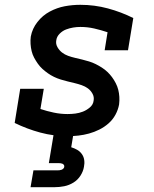

<svg xmlns="http://www.w3.org/2000/svg" viewBox="-20 -558 640 798"><path d="M262 8Q203 8 147.5 -7Q92 -22 41 -47L64 -189H162L148 -105Q175 -96 203.5 -90Q232 -84 261 -84Q277 -84 293 -86Q309 -88 324.5 -94Q340 -100 353.5 -111.5Q367 -123 369 -139Q372 -155 364.5 -168.5Q357 -182 345.5 -190.5Q334 -199 319.5 -204Q305 -209 290.5 -212.5Q276 -216 261.5 -219.5Q247 -223 232.5 -227.5Q218 -232 204.5 -238.5Q191 -245 179 -253.5Q167 -262 156.5 -271.5Q146 -281 137.5 -293Q129 -305 122 -318Q115 -331 111.5 -345.5Q108 -360 107 -375.5Q106 -391 108 -406Q114 -439 135.5 -466.5Q157 -494 187 -510Q217 -526 249 -532Q281 -538 314 -538Q373 -538 428.5 -523Q484 -508 534 -483L512 -349H415L427 -424Q400 -433 372 -439.5Q344 -446 314 -446Q299 -446 284 -443.5Q269 -441 254.5 -435.5Q240 -430 228 -418Q216 -406 214 -391Q211 -376 218.5 -362.5Q226 -349 237.5 -340Q249 -331 263 -326Q277 -321 292 -317.5Q307 -314 321.5 -310.5Q336 -307 350.5 -302.5Q365 -298 378 -291.5Q391 -285 403.5 -277Q416 -269 426.5 -259Q437 -249 445.5 -237.5Q454 -226 461 -212.5Q468 -199 471.5 -185Q475 -171 476 -155.5Q477 -140 475 -124Q471 -102 460 -81.5Q449 -61 431.5 -45.5Q414 -30 393 -19.5Q372 -9 350 -3Q328 3 306 5.5Q284 8 262 8ZM107 220 119 150H219Q223 150 227.5 149.5Q232 149 236 147.5Q240 146 243.5 142.5Q247 139 247 135Q248 131 245.5 127.5Q243 124 239.5 122.5Q236 121 232 120.5Q228 120 224 120H183L203 0H285L276 54Q289 58 300.5 64.5Q312 71 320 82Q328 93 330 107Q332 121 329 135Q326 154 314.5 172Q303 190 285 201Q267 212 247 216Q227 220 207 220Z"/></svg>

Font: Iosevka Slab Semibold Extended
Style: Italic
Weight: 600
Width: 7
Italic angle: -9°
Monospace: yes
Designer: Belleve Invis
Foundry: Belleve Invis
Version: Version 11.1.0; ttfautohint (v1.8.3)